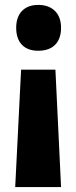

<svg xmlns="http://www.w3.org/2000/svg" viewBox="-20 -583 311 783"><path d="M229 -470C229 -529 193 -563 136 -563C79 -563 46 -528 46 -470C46 -410 78 -376 136 -376C196 -376 229 -410 229 -470ZM66 -299 42 180H229L206 -299Z"/></svg>

Font: Noto Sans Lao Looped ExtraCondensed Black
Style: Regular
Weight: 900
Width: 2
Designer: Mark Frömberg, Ben Mitchell
Foundry: The Fontpad Ltd
Version: Version 1.002